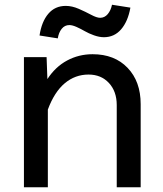

<svg xmlns="http://www.w3.org/2000/svg" viewBox="-20 -791 690 811"><path d="M224.1 -628.9 147 -641.1Q155.8 -699.7 184.1 -732.9Q212.4 -766.1 257.8 -766.1Q284.2 -766.1 312.7 -753.7Q341.3 -741.2 365 -728.5Q388.7 -715.8 402.8 -715.8Q421.9 -715.8 435.1 -731.4Q448.2 -747.1 453.1 -771L530.8 -758.8Q520.5 -700.7 491.7 -667.2Q462.9 -633.8 418.9 -633.8Q399.4 -633.8 377 -641.8Q354.5 -649.9 338.1 -659.4Q321.8 -668.9 303.7 -677Q285.6 -685.1 272.9 -685.1Q253.4 -685.1 240.7 -669.4Q228 -653.8 224.1 -628.9ZM81.1 0V-549.8H176.8L180.2 -457Q213.9 -508.8 263.4 -535.4Q313 -562 371.1 -562Q463.9 -562 519 -504.4Q574.2 -446.8 574.2 -351.1V0H473.1V-347.2Q473.1 -404.8 440.2 -440.4Q407.2 -476.1 354 -476.1Q297.4 -476.1 253.4 -439.2Q209.5 -402.3 182.1 -328.1V0Z"/></svg>

Font: Azeret Mono
Style: Regular
Weight: 400
Designer: Martin Vácha
Foundry: Displaay
Version: Version 1.002